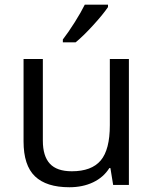

<svg xmlns="http://www.w3.org/2000/svg" viewBox="-20 -786 654 816"><path d="M162.1 -535.2V-188Q162.1 -122.6 191.9 -90.3Q221.7 -58.1 285.2 -58.1Q369.1 -58.1 408 -104Q446.8 -149.9 446.8 -253.9V-535.2H527.8V0H460.9L449.2 -71.8H444.8Q419.9 -32.2 375.7 -11.2Q331.5 9.8 274.9 9.8Q177.2 9.8 128.7 -36.6Q80.1 -83 80.1 -185.1V-535.2ZM247.1 -618.2Q270.5 -648.4 297.6 -691.4Q324.7 -734.4 340.3 -766.1H439V-755.9Q417.5 -724.1 375 -677.7Q332.5 -631.3 301.3 -606H247.1Z"/></svg>

Font: Zoram GWebM
Style: Regular
Weight: 400
Foundry: Ascender Corporation
Version: Version 1.000